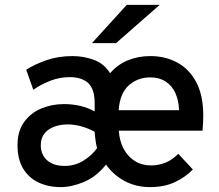

<svg xmlns="http://www.w3.org/2000/svg" viewBox="-20 -752 896 784"><path d="M228 12Q177 12 137 -7Q97 -26 74.2 -64Q51.5 -102 51.5 -159Q51.5 -217 78.8 -254.2Q106 -291.5 149.2 -309.2Q192.5 -327 241 -327Q275 -327 306.8 -319.8Q338.5 -312.5 366.5 -297V-331.5Q366.5 -387.5 340.8 -412.2Q315 -437 264.5 -437Q223 -437 184.5 -421.8Q146 -406.5 116 -385.5L87 -467Q119.5 -488.5 168.5 -505.8Q217.5 -523 276 -523Q322 -523 363.8 -507.5Q405.5 -492 429.5 -453Q459.5 -488 501.5 -505.5Q543.5 -523 594 -523Q655.5 -523 704.5 -496.2Q753.5 -469.5 781.8 -415.5Q810 -361.5 810 -280Q810 -268 809.2 -251.2Q808.5 -234.5 807 -218.5H465Q468 -175.5 485.2 -143.8Q502.5 -112 531 -94.2Q559.5 -76.5 596 -76.5Q627.5 -76.5 655.5 -87.8Q683.5 -99 708 -124L767.5 -60Q738.5 -29.5 695 -8.8Q651.5 12 594 12Q533.5 12 487.2 -13.8Q441 -39.5 413 -80Q373 -30 322.8 -9Q272.5 12 228 12ZM245 -74.5Q286 -74.5 321 -96.2Q356 -118 376.5 -147.5Q372.5 -160 369.8 -181.2Q367 -202.5 366.5 -214Q343.5 -227 314 -235.5Q284.5 -244 257 -244Q227 -244 201.8 -234.8Q176.5 -225.5 161.5 -206.8Q146.5 -188 146.5 -159Q146.5 -121 172 -97.8Q197.5 -74.5 245 -74.5ZM464.5 -302H711Q710 -341.5 696.2 -371.8Q682.5 -402 656.5 -419Q630.5 -436 594 -436Q542.5 -436 506 -403.5Q469.5 -371 464.5 -302ZM355.5 -576 497.5 -732H632L454 -576Z"/></svg>

Font: Overpass Medium
Style: Regular
Weight: 500
Designer: Delve Withrington, Dave Bailey, Thomas Jockin
Foundry: Delve Fonts LLC
Version: Version 4.000